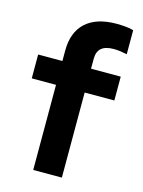

<svg xmlns="http://www.w3.org/2000/svg" viewBox="-114 -819 660 887"><g transform="rotate(15 215.5 -376.0)"><path d="M134 0V-407H18V-521H134V-571Q134 -659 185 -705.5Q236 -752 332 -752Q353 -752 375 -750Q397 -748 413 -743V-628Q394 -632 380 -634Q366 -636 349 -636Q310 -636 290.5 -619.5Q271 -603 271 -568V-521H413V-407H271V0Z"/></g></svg>

Font: Red Hat Display ExtraBold
Style: Regular
Weight: 800
Designer: Pentagram, MCKL
Foundry: Pentagram, MCKL
Version: Version 1.023